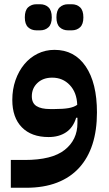

<svg xmlns="http://www.w3.org/2000/svg" viewBox="-20 -645 515 905"><path d="M31 109H97Q225 109 285 61.5Q345 14 345 -65V-90H339Q325 -44 291.5 -21.5Q258 1 209 1Q128 1 83 -45Q38 -91 38 -174Q38 -224 53 -267Q68 -310 94.5 -342Q121 -374 157.5 -392Q194 -410 237 -410Q331 -410 384 -332Q437 -254 437 -115Q437 -31 416 34.5Q395 100 353 146Q311 192 248.5 216Q186 240 104 240H31ZM237 -131Q278 -131 303.5 -135.5Q329 -140 344 -151Q342 -209 309 -244Q276 -279 226 -279Q183 -279 156.5 -254Q130 -229 130 -191Q130 -159 152 -145Q174 -131 216 -131ZM301 -502Q277 -502 261.5 -516.5Q246 -531 246 -563Q246 -596 261.5 -610.5Q277 -625 301 -625H318Q342 -625 357.5 -610.5Q373 -596 373 -563Q373 -531 357.5 -516.5Q342 -502 318 -502ZM152 -502Q128 -502 112.5 -516.5Q97 -531 97 -563Q97 -596 112.5 -610.5Q128 -625 152 -625H169Q193 -625 208.5 -610.5Q224 -596 224 -563Q224 -531 208.5 -516.5Q193 -502 169 -502Z"/></svg>

Font: IBM Plex Arabic SemiBold
Style: Regular
Weight: 600
Designer: Mike Abbink, Paul van der Laan, Pieter van Rosmalen, Wael Morcos, Khajak Apelian
Foundry: Bold Monday
Version: Version 1.0